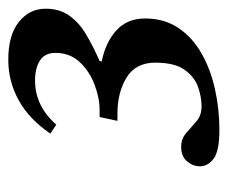

<svg xmlns="http://www.w3.org/2000/svg" viewBox="-62 -718 537 452"><g transform="rotate(-90 206.0 -491.5)"><path d="M127 -243Q77 -243 59 -256.5Q41 -270 41 -289Q41 -305 52.5 -319Q64 -333 87 -333Q106 -333 119.5 -321Q133 -309 147 -297Q161 -285 182 -285Q205 -285 228.5 -293.5Q252 -302 268.5 -325.5Q285 -349 285 -394Q285 -440 250 -461.5Q215 -483 165 -483H148L157 -525H173Q202 -525 233.5 -537Q265 -549 286.5 -572Q308 -595 308 -629Q308 -654 290 -665.5Q272 -677 243 -677Q183 -677 139 -627L118 -641Q152 -691 196.5 -715.5Q241 -740 292 -740Q350 -740 381 -715Q412 -690 412 -652Q412 -619 395.5 -596Q379 -573 351 -556.5Q323 -540 289 -525L288 -520Q333 -511 361 -485.5Q389 -460 389 -418Q389 -373 367 -340Q345 -307 307.5 -285.5Q270 -264 223 -253.5Q176 -243 127 -243Z"/></g></svg>

Font: STIX Two Text SemiBold
Style: Italic
Weight: 600
Italic angle: -12°
Designer: Ross Mills, John Hudson & Paul Hanslow, Tiro Typeworks Ltd; with prior portions MicroPress Inc. and Coen Hoffman, Elsevi
Foundry: Tiro Typeworks Ltd
Version: Version 2.13 b171